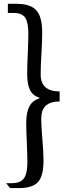

<svg xmlns="http://www.w3.org/2000/svg" viewBox="-20 -800 370 989"><path d="M32.2 168.9H78.1C123 168.9 155.3 159.2 174.8 138.7C194.3 118.2 204.1 81.1 204.1 26.4C204.1 -1 202.1 -38.1 198.2 -84C194.3 -129.9 192.4 -165 192.4 -189.5C192.4 -248 223.6 -277.3 287.1 -277.3V-329.1C222.7 -329.1 190.4 -357.4 189.5 -414.1C189.5 -439.5 190.4 -475.6 193.4 -522.5C196.3 -569.3 197.3 -606.4 197.3 -633.8C197.3 -688.5 186.5 -726.6 166 -748C145.5 -769.5 112.3 -780.3 66.4 -780.3H20.5V-733.4H49.8C79.1 -733.4 99.6 -724.6 110.4 -708C121.1 -691.4 126 -664.1 126 -626C126 -603.5 125 -570.3 123 -525.4C121.1 -480.5 120.1 -445.3 120.1 -418.9C120.1 -382.8 125 -355.5 134.8 -335.9C144.5 -316.4 160.2 -303.7 182.6 -296.9V-293C159.2 -286.1 142.6 -272.5 131.8 -252.9C121.1 -233.4 115.2 -205.1 115.2 -168.9C115.2 -142.6 116.2 -107.4 118.2 -63.5C120.1 -19.5 121.1 13.7 121.1 36.1C121.1 74.2 115.2 101.6 103.5 118.2C91.8 134.8 71.3 143.6 41 143.6H11.7Z"/></svg>

Font: Gen Shin Gothic P Normal
Style: Regular
Weight: 300
Designer: [Source Han Sans]
Ryoko NISHIZUKA  (kana & ideographs); Paul D. Hunt (Latin, Greek & Cyrillic); Wenlong ZHANG  (bopomofo
Version: Version 1.002.20150607